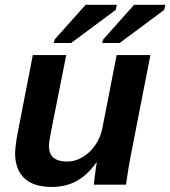

<svg xmlns="http://www.w3.org/2000/svg" viewBox="-20 -753 694 783"><path d="M373 -90.3Q335.9 -38.1 291.7 -14.4Q247.6 9.3 190.9 9.3Q116.7 9.3 79.1 -26.4Q41.5 -62 41.5 -129.4Q41.5 -137.7 43.2 -153.1Q44.9 -168.5 47.4 -184.6Q49.8 -200.7 51.8 -209.5L113.8 -528.3H250L192.4 -237.8Q179.7 -176.8 179.7 -157.2Q179.7 -94.2 253.9 -94.2Q287.1 -94.2 317.1 -112.3Q347.2 -130.4 368.9 -161.9Q390.6 -193.4 397.9 -232.4L455.6 -528.3H593.3L512.2 -112.8Q508.3 -93.3 503.7 -65.2Q499 -37.1 493.7 0H362.8Q362.8 -2.9 365 -21.7Q367.2 -40.5 370.1 -61.3Q373 -82 374.5 -90.3ZM451.7 -712.4 270 -577.6H198.7L203.6 -592.8L329.1 -733.4H456.5ZM649.4 -712.4 467.8 -577.6H396.5L401.4 -592.8L526.9 -733.4H654.3Z"/></svg>

Font: Arimo
Style: Italic
Weight: 400
Italic angle: -12°
Designer: Steve Matteson
Foundry: Monotype Imaging Inc.
Version: Version 1.33